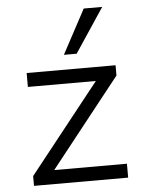

<svg xmlns="http://www.w3.org/2000/svg" viewBox="-53 -796 635 839"><g transform="rotate(-5 264.0 -376.5)"><path d="M62 0V-43L391 -458L398 -433H73V-494H463V-449L133 -32L126 -61H475V0ZM242 -559 346 -753H427L298 -559Z"/></g></svg>

Font: Nunito Sans 7pt Light
Style: Regular
Weight: 300
Designer: Vernon Adams
Foundry: Vernon Adams
Version: Version 3.101;gftools[0.9.27]